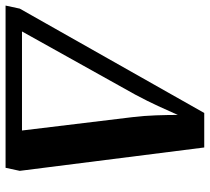

<svg xmlns="http://www.w3.org/2000/svg" viewBox="-84 -702 754 690"><g transform="rotate(90 293.0 -357.0)"><path d="M-32 0 -21 -51 354 -714H478L562 -51L551 0ZM61 -59H417L369 -456Q364 -497 362.5 -540.5Q361 -584 361 -619Q346 -585 329 -548Q312 -511 288 -466Z"/></g></svg>

Font: Noto Serif Condensed
Style: Bold Italic
Weight: 700
Width: 3
Italic angle: -12°
Designer: Monotype Design Team
Foundry: Monotype Imaging Inc.
Version: Version 2.014